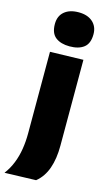

<svg xmlns="http://www.w3.org/2000/svg" viewBox="-158 -796 589 1042"><g transform="rotate(15 137.0 -275.0)"><path d="M-16.5 197.5Q8 165 23.2 126.8Q38.5 88.5 45.2 46Q52 3.5 52 -41.5V-214.5V-264.5Q52 -317 52 -357Q52 -397 52 -431.2Q52 -465.5 52 -500.5L238.5 -505.5Q238.5 -470 238.5 -435Q238.5 -400 238.5 -359Q238.5 -318 238.5 -264.5Q238.5 -219 238.5 -179.2Q238.5 -139.5 238.5 -101.5Q238.5 -63.5 238.5 -22.5Q238.5 13.5 233.8 45.5Q229 77.5 219.5 104.5Q210 131.5 195 153.5Q180 175.5 159.5 192ZM146.5 -556.5Q97 -556.5 67.8 -579Q38.5 -601.5 38.5 -653.5Q38.5 -698.5 67.8 -723.2Q97 -748 147.5 -748Q198 -748 226.8 -722.2Q255.5 -696.5 255.5 -653.5Q255.5 -601.5 226.5 -579Q197.5 -556.5 146.5 -556.5Z"/></g></svg>

Font: Commissioner Thin ExtraBold
Style: Regular
Weight: 800
Version: Version 1.000